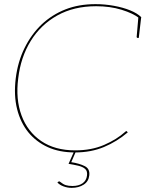

<svg xmlns="http://www.w3.org/2000/svg" viewBox="-20 -728 702 927"><path d="M342 8Q267 8 211 -17.5Q155 -43 117 -89Q79 -136 62.5 -201.5Q46 -267 56 -350Q66 -430 98.5 -496Q131 -562 181 -610Q231 -657 295.5 -682.5Q360 -708 441 -708Q486 -708 530 -700Q574 -692 608.5 -678Q643 -664 662 -645L661 -639L653 -640Q622 -664 566.5 -681Q511 -698 444 -698Q337 -698 257 -653.5Q177 -609 128.5 -530.5Q80 -452 68 -350Q55 -249 84 -170.5Q113 -92 179 -47Q245 -2 343 -2Q422 -2 483 -28.5Q544 -55 585 -92Q587 -94 588 -94.5Q589 -95 591 -95Q591 -95 592 -94.5Q593 -94 593 -93L597 -89Q544 -44 481.5 -18Q419 8 342 8ZM648 -645 661 -639 650 -545H644Q642 -545 640.5 -547.5Q639 -550 640 -552ZM326 179Q306 179 287 172Q268 165 257 153L261 150Q265 146 269 149Q285 162 298 166Q311 170 330 170Q360 170 378.5 157Q397 144 400 120Q403 98 391 87.5Q379 77 357.5 72Q336 67 311 63L339 0H348L324 55Q363 61 389 74Q415 87 411 119Q408 148 384 163.5Q360 179 326 179Z"/></svg>

Font: Aleo Thin
Style: Italic
Weight: 250
Italic angle: -7°
Designer: Alessio Laiso
Foundry: Alessio Laiso
Version: Version 2.001;gftools[0.9.29]